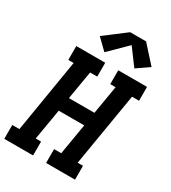

<svg xmlns="http://www.w3.org/2000/svg" viewBox="-235 -1097 1079 1213"><g transform="rotate(30 304.5 -490.5)"><path d="M-4 0V-101H48L136 -634H97V-735H308V-634H256L221 -427H407L442 -634H403V-735H613V-634H562L473 -101H512V0H301V-101H353L391 -326H205L167 -101H206V0ZM270 -790 194 -864 348 -981H464L575 -858L485 -796L397 -915Z"/></g></svg>

Font: Iosevka Slab Extended
Style: Bold Italic
Weight: 700
Width: 7
Italic angle: -9°
Monospace: yes
Designer: Belleve Invis
Foundry: Belleve Invis
Version: Version 11.1.0; ttfautohint (v1.8.3)